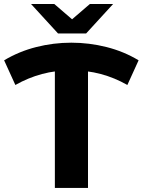

<svg xmlns="http://www.w3.org/2000/svg" viewBox="-31 -921 699 941"><path d="M44.3 -504.5 -10.8 -625.4Q62.2 -669 146.5 -690.4Q230.7 -711.8 318.5 -711.8Q406.2 -711.8 491.1 -690.4Q575.9 -669 648.3 -625.4L593.2 -504.5Q530.8 -540.1 463.1 -558.2Q395.4 -576.3 318.5 -576.3Q242.1 -576.3 174.7 -558.2Q107.3 -540.1 44.3 -504.5ZM237.9 0V-631.9H400.3V0ZM253.4 -757 121.2 -901.3H235.2L373.6 -782.2H270.9L409.3 -901.3H523.3L391.1 -757Z"/></svg>

Font: Montserrat Alternates Thin
Style: Regular
Weight: 100
Designer: Julieta Ulanovsky
Foundry: Julieta Ulanovsky
Version: Version 9.000